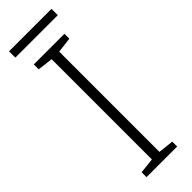

<svg xmlns="http://www.w3.org/2000/svg" viewBox="-279 -847 860 860"><g transform="rotate(-45 151.0 -417.0)"><path d="M248 0H54V-31L127 -39V-674L54 -683V-714H248V-683L175 -674V-39L248 -31ZM286 -834V-794H17V-834Z"/></g></svg>

Font: Noto Sans Thaana ExtraLight
Style: Regular
Weight: 200
Designer: David Williams
Foundry: Google Inc.
Version: Version 3.001; ttfautohint (v1.8.4.7-5d5b)